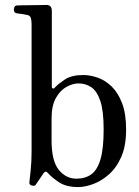

<svg xmlns="http://www.w3.org/2000/svg" viewBox="-20 -746 563 778"><path d="M297 12Q248 12 219 -7.5Q190 -27 176 -43Q169 -51 165 -50.5Q161 -50 157 -45Q153 -39 141.5 -22Q130 -5 125 2Q121 9 109.5 6Q98 3 99 -7Q100 -18 104 -53.5Q108 -89 108 -133V-643Q108 -668 103.5 -676.5Q99 -685 86 -686Q79 -688 67 -689.5Q55 -691 49 -692Q36 -693 36 -708Q36 -714 39.5 -719Q43 -724 50 -724Q53 -724 69 -724.5Q85 -725 106 -725Q127 -725 144.5 -725.5Q162 -726 168 -726Q190 -726 190 -702V-394Q190 -389 194.5 -387.5Q199 -386 204 -393Q216 -406 243 -424Q270 -442 318 -442Q345 -442 375.5 -431.5Q406 -421 432 -396Q458 -371 474.5 -328.5Q491 -286 491 -221Q491 -155 471.5 -110.5Q452 -66 421 -39Q390 -12 357 0Q324 12 297 12ZM290 -22Q326 -22 350.5 -40Q375 -58 387.5 -101.5Q400 -145 400 -221Q400 -297 386.5 -337Q373 -377 350 -392.5Q327 -408 298 -408Q275 -408 249.5 -394Q224 -380 206.5 -349Q189 -318 189 -267V-176Q189 -94 218 -58Q247 -22 290 -22Z"/></svg>

Font: Zen Old Mincho
Style: Regular
Weight: 400
Designer: Yoshimichi Ohira
Foundry: Positype
Version: Version 1.001